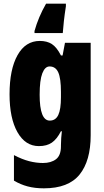

<svg xmlns="http://www.w3.org/2000/svg" viewBox="-20 -786 564 1046"><path d="M197 -563Q236 -563 262.5 -546Q289 -529 312 -484H321L334 -553H474V-49Q474 90 413.5 165Q353 240 219 240Q170 240 130.5 229.5Q91 219 56 198V59Q100 82 138.5 92Q177 102 214 102Q258 102 285 81.5Q312 61 312 11V5Q312 -12 313.5 -34Q315 -56 317 -71H312Q290 -28 262.5 -9Q235 10 192 10Q118 10 75 -66Q32 -142 32 -272Q32 -408 75.5 -485.5Q119 -563 197 -563ZM250 -424Q225 -424 210.5 -386.5Q196 -349 196 -270Q196 -129 251 -129Q283 -129 297.5 -159.5Q312 -190 312 -256V-285Q312 -359 297.5 -391.5Q283 -424 250 -424ZM339 -752Q332 -707 328 -671Q324 -635 322 -606H168V-617Q189 -693 231 -766H339Z"/></svg>

Font: Noto Sans Lao UI ExtCond Blk
Style: Regular
Weight: 900
Width: 2
Designer: Monotype Design Team
Foundry: Monotype Imaging Inc.
Version: Version 2.000; ttfautohint (v1.8.4.7-5d5b)